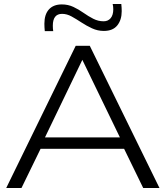

<svg xmlns="http://www.w3.org/2000/svg" viewBox="-20 -936 825 956"><path d="M11 0 357 -708H427L774 0H693L598 -195H182L87 0ZM204 -252H577L390 -638ZM203 -781Q202 -790 201.5 -800Q201 -810 201 -818Q201 -864 223.5 -889Q246 -914 288 -914Q319 -914 345.5 -901.5Q372 -889 396 -872Q420 -855 444.5 -842.5Q469 -830 496 -830Q518 -830 531 -845.5Q544 -861 544 -890Q544 -904 541 -916H584Q585 -907 585.5 -897.5Q586 -888 586 -880Q586 -837 564 -809.5Q542 -782 497 -782Q466 -782 438 -795Q410 -808 385 -824.5Q360 -841 336.5 -854Q313 -867 289 -867Q243 -867 243 -808Q243 -793 245 -781Z"/></svg>

Font: Georama Extended Light
Style: Regular
Weight: 300
Width: 7
Designer: Jean-Baptiste Levee
Foundry: Production Type
Version: Version 1.000